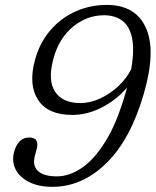

<svg xmlns="http://www.w3.org/2000/svg" viewBox="-20 -730 617 761"><path d="M188 10.5Q132.5 10.5 94.8 -8.8Q57 -28 41.5 -59.5Q26 -91 36 -128.5Q52 -185 96 -185Q138 -185 125 -137L118 -111.5Q108 -73 130.8 -52Q153.5 -31 206 -31Q254 -31 303.5 -64Q353 -97 398.2 -169.8Q443.5 -242.5 478 -363Q481 -373 483.5 -383Q443.5 -335.5 385.2 -305Q327 -274.5 266.5 -274.5Q169.5 -274.5 130.8 -334.2Q92 -394 118.5 -492Q137 -560 178.8 -609Q220.5 -658 278.5 -684.2Q336.5 -710.5 403.5 -710.5Q517 -710.5 558.2 -619.8Q599.5 -529 550 -358.5Q497.5 -177 401.5 -83.2Q305.5 10.5 188 10.5ZM191.5 -496.5Q168.5 -411 198.5 -366.2Q228.5 -321.5 298.5 -321.5Q338 -321.5 377.2 -339.8Q416.5 -358 448.8 -388.2Q481 -418.5 500 -455.5Q513.5 -533 503.2 -580.2Q493 -627.5 464 -648.5Q435 -669.5 392 -669.5Q325 -669.5 269.2 -624Q213.5 -578.5 191.5 -496.5Z"/></svg>

Font: Fraunces 72pt S100 Light
Style: Italic
Weight: 300
Italic angle: -16°
Version: Version 1.000; ttfautohint (v1.8.3)